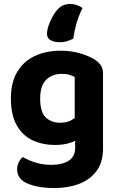

<svg xmlns="http://www.w3.org/2000/svg" viewBox="-20 -751 598 970"><path d="M256.4 -18.6Q196.8 -18.6 146.3 -41.4Q95.8 -64.3 65.4 -116.5Q35 -168.6 35 -254.1Q35 -333.2 66.4 -386.8Q97.8 -440.5 154.8 -467.6Q211.7 -494.8 287.1 -494.8Q341.4 -494.8 387.5 -480.6Q433.6 -466.4 459.6 -449.4Q478.4 -437.2 489.5 -420.5Q500.5 -403.8 500.5 -379V-65.4H357.4V-362Q345.7 -368.4 330.5 -373.1Q315.2 -377.8 292.4 -377.8Q243.6 -377.8 213.3 -347.9Q182.9 -317.9 182.9 -253.6Q182.9 -184.1 211.5 -157.5Q240.1 -130.9 282.8 -130.9Q316.2 -130.9 337.9 -142.5Q359.6 -154.1 375.6 -168.3L380.3 -50.2Q359.2 -37.2 329 -27.9Q298.8 -18.6 256.4 -18.6ZM359.7 -4.8V-98.4H500.5V-0.5Q500.5 68.5 467.8 112.7Q435.1 156.9 379.5 177.9Q324 199 255.1 199Q202.8 199 162.7 189.9Q122.5 180.8 101.1 166.9Q66.6 144.6 66.6 104.9Q66.6 84.1 75.3 67.4Q84.1 50.6 95.6 42.6Q122.7 58.6 159.7 70.2Q196.7 81.8 237.6 81.8Q294 81.8 326.8 61.2Q359.7 40.5 359.7 -4.8ZM271.9 -704.3Q286.8 -719.8 302.3 -725.5Q317.9 -731.1 335 -731.1Q352.4 -731.1 368.7 -725.2Q385 -719.3 396.9 -710.5Q377.1 -670.4 366.1 -631.9Q355.1 -593.4 350.3 -556Q336.5 -548.5 319.5 -543.1Q302.5 -537.6 283.6 -537.6Q254 -537.6 235.7 -547.9Q217.5 -558.2 217.5 -579.4Q217.5 -598.1 225.5 -621.9Q233.6 -645.7 246.2 -668.3Q258.9 -691 271.9 -704.3Z"/></svg>

Font: Baloo Bhaijaan 2
Style: Regular
Weight: 400
Designer: Sanskriti Dholi, Noopur Datye and Ek Type
Foundry: Ek Type
Version: Version 1.701